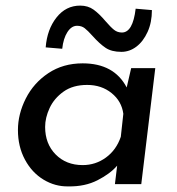

<svg xmlns="http://www.w3.org/2000/svg" viewBox="-20 -657 630 685"><path d="M534 -414 484 0H390L398 -66Q373 -37 328 -14Q283 9 224 8Q177 9 135.5 -16Q94 -41 69 -87.5Q44 -134 44 -193Q44 -250 72 -305.5Q100 -361 152.5 -396Q205 -431 275 -431Q387 -431 432 -345L448 -414ZM420 -251Q414 -296 378 -325Q342 -354 291 -354Q240 -354 206.5 -330Q173 -306 157 -271.5Q141 -237 141 -204Q141 -144 178.5 -106Q216 -68 275 -68Q321 -68 358 -95Q395 -122 411 -169ZM310 -529Q293 -548 282 -556.5Q271 -565 255 -565Q235 -565 220.5 -542.5Q206 -520 202 -483L143 -488Q148 -552 181.5 -594.5Q215 -637 266 -637Q294 -637 314 -622.5Q334 -608 356 -582Q375 -560 387 -550.5Q399 -541 415 -541Q454 -541 464 -626L522 -621Q522 -577 506.5 -543Q491 -509 466.5 -490.5Q442 -472 413 -472Q378 -472 356.5 -486.5Q335 -501 310 -529Z"/></svg>

Font: Josefin Sans
Style: Italic
Weight: 400
Italic angle: -7°
Designer: Santiago Orozco
Foundry: Typemade
Version: Version 2.000